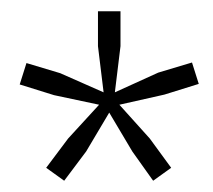

<svg xmlns="http://www.w3.org/2000/svg" viewBox="-20 -704 378 341"><path d="M62 -406 101 -458 156 -518 76 -535 15 -554 27 -592 87 -574 164 -540 154 -622V-684H194V-622L184 -540L261 -575L321 -593L333 -555L272 -536L192 -518L246 -458L284 -406L252 -383L215 -435L174 -504L133 -435L94 -383Z"/></svg>

Font: Mukta ExtraLight
Style: Regular
Weight: 275
Designer: Girish Dalvi and Yashodeep Gholap
Foundry: Ek Type
Version: Version 2.538;PS 1.002;hotconv 16.6.51;makeotf.lib2.5.65220;